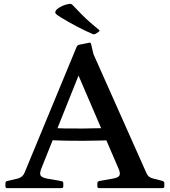

<svg xmlns="http://www.w3.org/2000/svg" viewBox="-20 -972 879 992"><path d="M490 -808 475 -798Q467 -793 459 -796Q423 -811 377.5 -835Q332 -859 293 -883Q277 -893 270.5 -899Q264 -905 265.5 -910.5Q267 -916 274 -924Q286 -934 302 -941.5Q318 -949 339 -952Q349 -953 355 -946Q376 -924 399 -900.5Q422 -877 446 -856Q470 -835 491 -818Q498 -813 490 -808ZM17 0Q8 0 8 -10V-25Q8 -35 18 -37L74 -50Q86 -54 94 -61Q102 -68 107 -80L376 -730Q380 -739 390 -741L440 -751Q449 -754 451 -743L463 -692L736 -79Q741 -67 749 -60Q757 -53 770 -50L820 -37Q829 -34 829 -25V-9Q829 0 819 0H492Q483 0 483 -10V-25Q483 -34 493 -37L562 -49Q592 -54 597.5 -66Q603 -78 591 -104L358 -646L428 -687L195 -105Q183 -76 190 -65Q197 -54 225 -49L298 -36Q307 -35 307 -25V-9Q307 0 297 0ZM228 -311Q319 -307 410.5 -308Q502 -309 592 -313V-249Q502 -245 410.5 -244.5Q319 -244 228 -248Z"/></svg>

Font: Hahmlet Medium
Style: Regular
Weight: 500
Version: Version 1.002